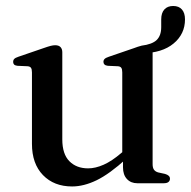

<svg xmlns="http://www.w3.org/2000/svg" viewBox="-20 -628 654 658"><path d="M614 -561.5Q614 -511.5 575 -479Q536 -446.5 467 -445.5Q462 -445.5 456.8 -448Q451.5 -450.5 450.5 -456.5Q449.5 -461.5 452.5 -465Q455.5 -468.5 465 -471.5Q501.5 -476 517 -491Q532.5 -506 532.5 -535V-561.5Q532.5 -583.5 543.2 -595.5Q554 -607.5 573.5 -607.5Q593 -607.5 603.5 -595.5Q614 -583.5 614 -561.5ZM401.5 -54.5V-89.5L399 -92.5V-380Q399 -391 395.5 -395.8Q392 -400.5 383.5 -401L349.5 -402.5Q341.5 -403.5 338 -407Q334.5 -410.5 334.5 -416Q334.5 -422 338.5 -426Q342.5 -430 353 -433.5L439 -463Q453.5 -468.5 462.8 -470.8Q472 -473 479.5 -473Q491 -473 497 -466.5Q503 -460 503 -449V-65.5Q503 -52.5 508 -46Q513 -39.5 522.5 -37L545.5 -32Q554 -29.5 558.2 -25.5Q562.5 -21.5 562.5 -15.5Q562.5 -8.5 557.2 -4.2Q552 0 541 0H450.5Q428.5 0 415 -14.5Q401.5 -29 401.5 -54.5ZM89.5 -135V-380Q89.5 -391 86 -395.8Q82.5 -400.5 74 -401L39.5 -402.5Q31.5 -403.5 28.2 -407Q25 -410.5 25 -416Q25 -422 28.8 -426Q32.5 -430 43 -433.5L129 -463Q144.5 -468.5 153.5 -470.8Q162.5 -473 169 -473Q181.5 -473 187.5 -466.5Q193.5 -460 193.5 -449V-150.5Q193.5 -100 217.8 -75.5Q242 -51 282 -51Q307 -51 335.2 -63.5Q363.5 -76 395.5 -103.5L417 -121.5L435 -103.5L413.5 -84.5Q355 -31.5 311 -10.2Q267 11 227 11Q165 11 127.2 -28Q89.5 -67 89.5 -135Z"/></svg>

Font: Fraunces 28pt
Style: Regular
Weight: 400
Version: Version 1.000;[b76b70a41]